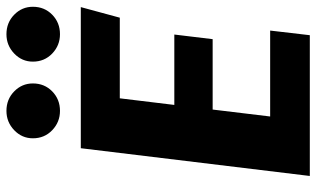

<svg xmlns="http://www.w3.org/2000/svg" viewBox="-208 -750 958 581"><g transform="rotate(-90 270.5 -459.0)"><path d="M264 -575 244 -410H457L443 -294H230L209 -120H469L455 0H29L113 -693H540L508 -575ZM226 -756Q192 -756 167.5 -779.5Q143 -803 143 -838Q143 -871 167.5 -894.5Q192 -918 226 -918Q261 -918 285 -894.5Q309 -871 309 -838Q309 -803 285 -779.5Q261 -756 226 -756ZM458 -756Q424 -756 399.5 -779.5Q375 -803 375 -838Q375 -871 399.5 -894.5Q424 -918 458 -918Q493 -918 517 -894.5Q541 -871 541 -838Q541 -803 517 -779.5Q493 -756 458 -756Z"/></g></svg>

Font: Szlgxwxxxixliatcpuztgldltzi
Style: Regular
Weight: 700
Italic angle: -8°
Designer: Carrois Corporate & Edenspiekermann
Foundry: Carrois Corporate GbR & Edenspiekermann AG
Version: Version 2.001